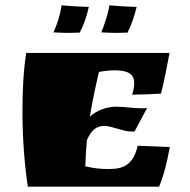

<svg xmlns="http://www.w3.org/2000/svg" viewBox="-20 -698 711 718"><path d="M78 -500C67 -428 64 -355 64 -280C64 -179 72 -81 84 0H575C594 -47 604 -89 615 -148L495 -153C479 -85 445 -66 390 -66H381C354 -66 330 -69 299 -76C300 -109 302 -141 305 -174C324 -217 345 -227 370 -227C401 -227 437 -206 474 -206H483L530 -294C523 -293 516 -293 509 -293C478 -293 446 -299 415 -299C380 -299 343 -286 316 -262C325 -318 337 -373 350 -429C372 -433 392 -435 410 -435C457 -435 482 -422 482 -387C482 -374 479 -359 474 -344C515 -345 539 -345 582 -348C593 -388 606 -459 614 -500ZM210 -678C206 -645 195 -610 180 -577C199 -576 219 -575 238 -575C253 -575 265 -576 278 -576C295 -608 305 -640 312 -672C279 -673 245 -675 210 -678ZM389 -678C384 -645 372 -610 359 -577C378 -576 397 -575 416 -575C429 -575 442 -576 457 -576C473 -608 483 -640 491 -672C458 -673 424 -675 389 -678Z"/></svg>

Font: Ruslan Display
Style: Regular
Weight: 400
Designer: Denis Masharov, Vladimir Rabdu
Foundry: Denis Masharov, Vladimir Rabdu
Version: Version 1.001